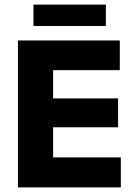

<svg xmlns="http://www.w3.org/2000/svg" viewBox="-20 -815 586 835"><path d="M58 0V-639H211V0ZM103.5 0V-130.5H505.5V0ZM147.5 -261.5V-387H493.5V-261.5ZM103 -510V-639H501V-510ZM125.5 -702V-795H440.5V-702Z"/></svg>

Font: Anek Latin Medium
Style: Bold
Weight: 700
Version: Version 1.003